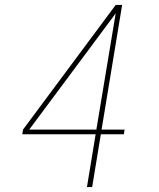

<svg xmlns="http://www.w3.org/2000/svg" viewBox="-20 -755 640 775"><path d="M331 0 366 -213H70L73 -232L447 -735H473L390 -232H483L480 -213H387L352 0ZM98 -232H369L447 -701Z"/></svg>

Font: Iosevka Aile Thin Oblique
Style: Regular
Weight: 100
Italic angle: -9°
Designer: Belleve Invis
Foundry: Belleve Invis
Version: Version 31.1.0; ttfautohint (v1.8.4)